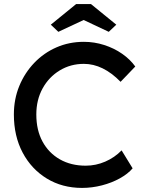

<svg xmlns="http://www.w3.org/2000/svg" viewBox="-20 -911 719 941"><path d="M382 10Q285 10 209.5 -36Q134 -82 91 -163Q48 -244 48 -350Q48 -425 74.5 -489.5Q101 -554 148 -603Q195 -652 257 -679Q319 -706 391 -706Q442 -706 490.5 -690.5Q539 -675 578.5 -647.5Q618 -620 643 -585L571 -510Q485 -598 391 -598Q326 -598 273 -566Q220 -534 189 -478Q158 -422 158 -350Q158 -273 188.5 -217Q219 -161 273.5 -130Q328 -99 400 -99Q450 -99 496 -119Q542 -139 576 -174L630 -86Q607 -59 567.5 -37Q528 -15 479.5 -2.5Q431 10 382 10ZM266 -755 229 -790 353 -891H426L550 -790L513 -755L390 -813Z"/></svg>

Font: Lexend Deca
Style: Regular
Weight: 400
Designer: Bonnie Shaver-Troup, Thomas Jockin
Foundry: Lexend
Version: Version 1.008; ttfautohint (v1.8.4.7-5d5b)